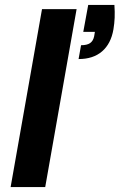

<svg xmlns="http://www.w3.org/2000/svg" viewBox="-20 -757 484 777"><path d="M23 0 150 -720H290L163 0ZM298 -518 308 -574Q332 -574 344.5 -582.5Q357 -591 361 -610L364 -628H317L337 -737H443Q445 -708 444 -685Q443 -662 439 -638Q429 -580 393 -549Q357 -518 298 -518Z"/></svg>

Font: DM Sans 11pt ExtraBold
Style: Italic
Weight: 800
Italic angle: -10°
Version: Version 4.004;gftools[0.9.30]